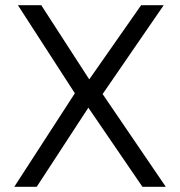

<svg xmlns="http://www.w3.org/2000/svg" viewBox="-20 -720 694 740"><path d="M35 0 268.5 -360.5 49 -700H139L324 -414L524 -700H611L375.5 -357.5L619 0H529L320.5 -305L121.5 0Z"/></svg>

Font: Geologica Cursive ExtraLight
Style: Regular
Weight: 250
Designer: Sindre Bremnes, Frode Helland
Foundry: Monokrom Skriftforlag AS
Version: Version 1.010;gftools[0.9.28]